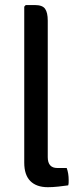

<svg xmlns="http://www.w3.org/2000/svg" viewBox="-20 -756 332 780"><path d="M251 -73.5Q259 -52 259 -24Q259 -18.5 258.8 -13Q258.5 -7.5 257 -3Q240.5 -0.5 217 2Q193.5 4.5 174.5 4.5Q128 4.5 103.2 -20.5Q78.5 -45.5 78.5 -95V-729L84.5 -735.5H121.5Q152.5 -735.5 163.2 -720.2Q174 -705 174 -672V-117.5Q174 -95.5 183.8 -84.5Q193.5 -73.5 213 -73.5Z"/></svg>

Font: Signika Negative
Style: Regular
Weight: 400
Designer: Anna Giedry
Foundry: Anna Giedry
Version: Version 2.001